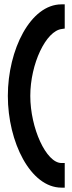

<svg xmlns="http://www.w3.org/2000/svg" viewBox="-20 -715 329 881"><path d="M262 146H277V33H262C192 33 119 -127 119 -275C119 -422 191 -574 264 -582L277 -584V-695H262C120 -695 16 -487 16 -275C16 -63 120 146 262 146Z"/></svg>

Font: Charger Pro
Style: BlkExt
Weight: 900
Designer: Jasper
Foundry: Cannot Into Space Fonts
Version: Version 1.09